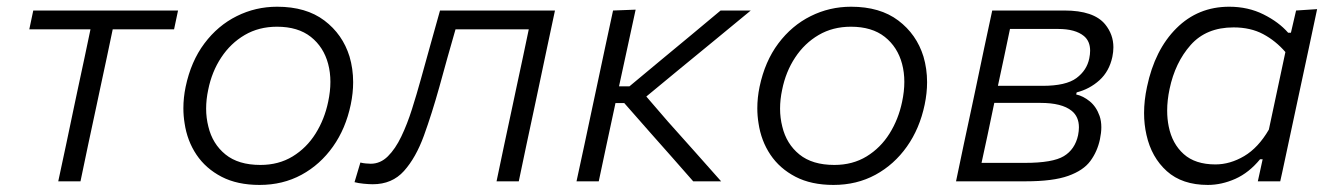

<svg xmlns="http://www.w3.org/2000/svg" viewBox="-20 -526 3841 557"><path d="M149 0Q161 -55 172 -107.5Q183 -159 195.5 -219.5L206 -269Q217 -319.5 225.5 -360L242.5 -441H65L76.5 -495.5H496.5L485 -441H307L290 -360Q281 -319.5 270.5 -269L260 -219.5Q247 -159 236 -107.5Q225 -56 213.5 0Z M733 10.5Q668.5 10.5 622.8 -13.2Q577 -37 550 -77.2Q523 -117.5 515.5 -168.5Q512 -190 512 -212Q512 -242.5 518.5 -274Q534 -348 573 -400Q612 -452 666.8 -479.2Q721.5 -506.5 784 -506.5Q868 -506.5 921 -466.5Q974 -426.5 994 -362Q1004.5 -326.5 1004.5 -287.5Q1004.5 -256 997.5 -222.5Q983 -153 946 -100.8Q909 -48.5 854.8 -19Q800.5 10.5 733 10.5ZM735.5 -47.5Q788.5 -47.5 829 -72.2Q869.5 -97 895.5 -138.5Q921.5 -180 932 -230.5Q938.5 -261 938.5 -288.5Q938.5 -316 932 -340.5Q919 -389.5 881.8 -419Q844.5 -448.5 783.5 -448.5Q731 -448.5 690 -424.5Q649 -400.5 621.8 -359.2Q594.5 -318 584 -265.5Q578 -237.5 578 -211Q578 -184 584.5 -158.5Q596.5 -108.5 634 -78Q671.5 -47.5 735.5 -47.5Z M1061.5 8.5Q1051 8.5 1035.2 7Q1019.5 5.5 1008.5 2.5L1025.5 -54.5Q1033 -52.5 1041.5 -51.8Q1050 -51 1055.5 -51Q1083.5 -51 1105.2 -72.5Q1127 -94 1144.2 -130Q1161.5 -166 1175.2 -209.5Q1189 -253 1201 -296.5Q1215 -347 1229 -397.2Q1243 -447.5 1256.5 -495.5H1590Q1578 -440 1567 -387.5Q1556 -334.5 1542 -269L1531.5 -219.5Q1518.5 -159 1507.5 -107.2Q1496.5 -55.5 1485 0H1420.5Q1432 -55.5 1443 -107.2Q1454 -159 1467 -219.5L1477.5 -269Q1488.5 -319.5 1497 -360L1514 -441H1301.5Q1289.5 -400 1277.8 -357.8Q1266 -315.5 1254.5 -273.5Q1233 -196.5 1209.8 -132.5Q1186.5 -68.5 1152 -30Q1117.5 8.5 1061.5 8.5Z M1652.5 0Q1664 -54.5 1675.5 -106.5Q1686.5 -158 1699.5 -219.5L1710.5 -271Q1724 -334.5 1735.2 -387.2Q1746.5 -440 1758.5 -495.5L1824 -498Q1812 -443 1800.5 -389.5Q1789 -336 1776 -276.5V-275.5H1806L1898.5 -352.5Q1941.5 -388 1984.8 -424Q2028 -460 2070.5 -495.5H2158Q2105.5 -452 2053 -409L1947 -322L1855 -246L1917.5 -173.5Q1956.5 -130 1995.2 -86.5Q2034 -43 2072 0H1991Q1960.5 -35 1929.5 -70Q1898.5 -104.5 1867.5 -140L1791 -227H1765.5L1762 -210.5Q1749.5 -153 1739 -103.5Q1728.5 -54 1717 0Z M2398 10.5Q2333.5 10.5 2287.8 -13.2Q2242 -37 2215 -77.2Q2188 -117.5 2180.5 -168.5Q2177 -190 2177 -212Q2177 -242.5 2183.5 -274Q2199 -348 2238 -400Q2277 -452 2331.8 -479.2Q2386.5 -506.5 2449 -506.5Q2533 -506.5 2586 -466.5Q2639 -426.5 2659 -362Q2669.5 -326.5 2669.5 -287.5Q2669.5 -256 2662.5 -222.5Q2648 -153 2611 -100.8Q2574 -48.5 2519.8 -19Q2465.5 10.5 2398 10.5ZM2400.5 -47.5Q2453.5 -47.5 2494 -72.2Q2534.5 -97 2560.5 -138.5Q2586.5 -180 2597 -230.5Q2603.5 -261 2603.5 -288.5Q2603.5 -316 2597 -340.5Q2584 -389.5 2546.8 -419Q2509.5 -448.5 2448.5 -448.5Q2396 -448.5 2355 -424.5Q2314 -400.5 2286.8 -359.2Q2259.5 -318 2249 -265.5Q2243 -237.5 2243 -211Q2243 -184 2249.5 -158.5Q2261.5 -108.5 2299 -78Q2336.5 -47.5 2400.5 -47.5Z M2753.5 0Q2765 -56 2776 -107.5Q2787 -158.5 2800 -219.5L2810.5 -269Q2824 -334 2835.2 -386.8Q2846.5 -439.5 2858.5 -495.5H3068Q3153 -495.5 3186 -455.5Q3210 -426 3210 -389Q3210 -375.5 3207 -361Q3198 -319 3169.5 -293.2Q3141 -267.5 3103.5 -258L3102 -252Q3122.5 -247.5 3141.5 -232Q3160.5 -216.5 3170 -189.5Q3175 -175 3175 -157Q3175 -141 3171 -122Q3163.5 -86.5 3143.2 -59Q3123 -31.5 3079 -15.8Q3035 0 2955.5 0ZM2910 -442Q2901 -399.5 2893 -361Q2884.5 -322 2875 -277H3004.5Q3072.5 -277 3102.8 -299.5Q3133 -322 3140 -356.5Q3142.5 -368.5 3142.5 -379Q3142.5 -406.5 3124.5 -421.5Q3099.5 -442 3050 -442ZM2827.5 -53.5H2953.5Q3034 -53.5 3066.2 -73Q3098.5 -92.5 3107.5 -133.5Q3110 -146 3110 -156.5Q3110 -187.5 3089 -204.5Q3060.5 -227.5 2998.5 -227.5H2864.5L2863 -220.5Q2853 -172.5 2844.8 -133.5Q2836.5 -94.5 2827.5 -53.5Z M3629 0Q3632 -12.5 3634.5 -25L3643 -64H3635.5Q3603.5 -25 3563.8 -7.2Q3524 10.5 3484 10.5Q3409.5 10.5 3365 -29.5Q3320.5 -69.5 3306 -134.5Q3299 -165 3299 -198Q3299 -234.5 3307.5 -274Q3330 -381.5 3392.8 -444Q3455.5 -506.5 3546 -506.5Q3601 -506.5 3645.5 -484.2Q3690 -462 3717 -431H3725L3740 -495.5L3801 -499.5Q3788.5 -441 3777 -386.5Q3765 -331.5 3752 -270L3700 -27L3694 0ZM3506 -49Q3548.5 -49 3589.5 -73.2Q3630.5 -97.5 3661 -150L3709 -375Q3681 -407.5 3644.5 -427Q3608 -446.5 3558.5 -446.5Q3479.5 -446.5 3434.2 -395.5Q3389 -344.5 3373 -268Q3366 -235 3366 -205Q3366 -181 3370.5 -159Q3380.5 -109 3414 -79Q3447.5 -49 3506 -49Z"/></svg>

Font: Heraclito Light
Style: Italic
Weight: 300
Italic angle: -12°
Designer: Kostas Bartsokas (font) & Cristiano Sobral (main changes)
Foundry: Kostas Bartsokas (font) & Cristiano Sobral (main changes)
Version: Version 1.00;July 8, 2020;FontCreator 13.0.0.2655 64-bit